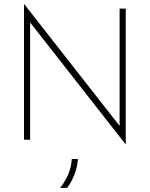

<svg xmlns="http://www.w3.org/2000/svg" viewBox="-20 -666 714 915"><path d="M577.8 20.8 123.6 -559V0H94.4V-645.8H95.8L550 -66V-625H579.2V20.8ZM266.7 229.2Q288.9 201.4 304.2 167.4Q319.4 133.3 322.2 91.7H351.4Q348.6 129.9 335.4 164.2Q322.2 198.6 300 229.2Z"/></svg>

Font: Afacad Flux Thin
Style: Regular
Weight: 250
Designer: Kristian Moeller
Foundry: Dicotype
Version: Version 1.100